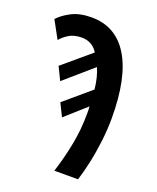

<svg xmlns="http://www.w3.org/2000/svg" viewBox="-147 -804 722 885"><g transform="rotate(20 214.5 -361.5)"><path d="M228 0Q251 -72 265.5 -146.5Q280 -221 280 -298Q280 -306 280 -315.5Q280 -325 279 -334L177 -243L146 -306L274 -415Q268 -474 249 -516L112 -397L81 -461L217 -576Q189 -620 138 -620Q100 -620 74.5 -604Q49 -588 36 -571L-11 -657Q10 -681 50 -702Q90 -723 148 -723Q268 -723 331 -619.5Q394 -516 394 -318Q394 -263 387 -204.5Q380 -146 368.5 -93Q357 -40 344 0Z"/></g></svg>

Font: Noto Sans ExtraCondensed SemiBold
Style: Regular
Weight: 600
Width: 2
Designer: Monotype Design Team
Foundry: Monotype Imaging Inc.
Version: Version 2.013; ttfautohint (v1.8.4.7-5d5b)